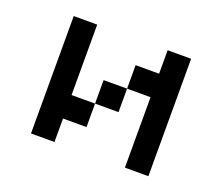

<svg xmlns="http://www.w3.org/2000/svg" viewBox="-82 -551 771 667"><g transform="rotate(20 304.0 -217.0)"><path d="M347.2 -173.6H260.4V-260.4H347.2ZM173.6 0H86.8V-434H173.6V-173.6H260.4V-86.8H173.6ZM434 -260.4H347.2V-347.2H434V-434H520.8V0H434Z"/></g></svg>

Font: 8-bit Operator+ 8
Style: Regular
Weight: 400
Designer: GrandChaos9000
Version: Version 1.3.0 - August 1, 2014